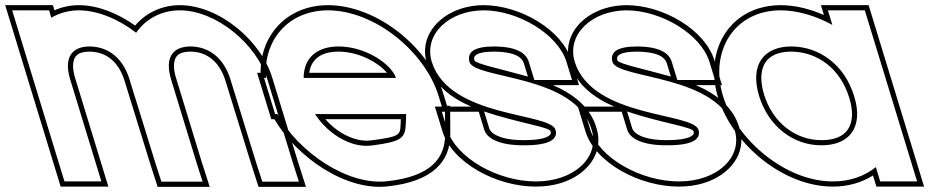

<svg xmlns="http://www.w3.org/2000/svg" viewBox="-200 -653 3601 744"><path d="M327.6 -526.1C363.1 -577.8 422.9 -612.5 496.1 -613C640.2 -613 796.2 -479 836.2 -345L935.5 -20L958.2 51H816.4L793.8 -19L693 -345C667.6 -428 610.5 -472 538.9 -473C468.1 -473 438.1 -428.6 462.5 -346.7L463 -345L484.4 -275L562.4 -20L585.2 51H425.4L402.8 -19L323.7 -275H323.4L302 -345C276.6 -428 219.5 -472 147.9 -473C76.6 -473 46.6 -428 72 -345L93.4 -275L171.4 -20L192.8 50H49.8L28.4 -20L-49.6 -275L-71 -345L-131.5 -543L-152.9 -613H-9.9L-1.2 -584.4C29.1 -602.2 65.1 -612.7 105.1 -613C179 -613 260.4 -578.1 327.6 -526.1ZM323.6 -553.9C257 -601.3 179.2 -633 105 -633C70.7 -632.8 38.7 -625.4 11 -613.1L4.9 -633H-179.9L35 70H219.8L91.1 -350.8C85.6 -369 83.1 -384.6 83.1 -397.3C83.1 -435.1 101.3 -453 147.7 -453C209.8 -452.1 259.5 -415.5 282.9 -339.2C290.2 -315.3 296.9 -293.9 304.9 -267.7C332.1 -179.7 357.3 -98.6 383.8 -13L410.8 71H612.7L581.5 -26L482.2 -350.8L481.7 -352.5C476.5 -369.8 474.1 -384.8 474.1 -397.1C474 -435.1 492.2 -453 538.7 -453C600.8 -452.1 650.5 -415.6 673.9 -339.1L774.8 -13L801.8 71H985.6L954.6 -26L855.3 -350.8C813 -492.8 651.3 -633 496 -633C423.9 -632.5 362.8 -600.8 323.6 -553.9Z M976.6 -351H1334.2C1319.2 -400 1223.6 -472 1112.9 -473C1027.1 -473 977 -428 976.6 -351ZM874.9 -211H866L844.6 -281L823.2 -351H830.9C818.9 -494.4 914.6 -612.1 1070.1 -613C1252.9 -613 1447.4 -452 1499.6 -281L1517.4 -223H1524.4L1524.9 -133C1525.2 -37 1465.9 31 1302.4 49C1148.1 68 956.5 -63.3 874.9 -211ZM1374 -211H1020.6C1072.8 -131 1162.4 -79.5 1238.3 -89H1239.5C1355.7 -104 1370.1 -117 1372.5 -173ZM998.1 -371C1006.2 -423.2 1043 -453 1112.8 -453C1193.9 -452.3 1267.4 -408.9 1299.5 -371ZM863.3 -191C951.2 -41.8 1142.5 88.9 1304.7 68.9C1473.2 50.3 1545.3 -24.8 1544.9 -133.1L1544.3 -243H1532.2L1518.8 -286.8C1464 -466.1 1263.6 -633 1070 -633C910.3 -632.1 808.2 -514.6 809.9 -371H796.2L851.2 -191ZM1353.2 -191 1352.5 -173.9C1350.6 -129.8 1352.4 -123.9 1238.2 -109H1237.1L1235.9 -108.8C1179.7 -101.9 1109.9 -134.9 1060.8 -191Z M1995.2 -413 2016.6 -343H1870.6L1849.2 -413C1837.9 -450 1797.8 -472 1715.9 -473C1635.4 -473 1609.1 -450 1619.2 -413C1640 -345 2031.6 -366 2092.6 -150C2125.7 -42 2022.1 51 1875.8 50C1729.7 50 1567 -41 1533.6 -150L1512.2 -220H1655.2L1676.6 -150C1687.3 -115 1737.8 -89 1833 -90C1929.6 -90 1963.6 -114 1952.6 -150C1931.9 -218 1541.9 -195 1473.2 -413C1440.5 -520 1540 -612 1673.1 -613C1808.8 -613 1962.5 -520 1995.2 -413ZM1942.9 -323H2043.7L2014.4 -418.8C1978 -537.8 1815.8 -633 1673 -633C1643.7 -632.8 1616 -628.5 1590.5 -620.7C1492.3 -590.8 1423.9 -505.9 1454.1 -407.1C1480.6 -322.9 1550.6 -272.6 1626 -240H1485.2L1514.5 -144.2C1551.7 -22.4 1723.9 70 1875.7 70C1910.2 70.2 1942.9 65.5 1972.3 56.6C2073.7 25.9 2141.6 -58.4 2111.8 -155.6C2088 -239.8 2018.3 -290.4 1942.9 -323ZM1675.8 -221.1C1810.8 -175.8 1928.3 -161.2 1933.5 -144.2C1934.3 -141.5 1934.6 -139.3 1934.6 -137.7C1934.6 -130.9 1921.6 -110 1832.9 -110C1738.5 -109 1701.8 -136.1 1695.8 -155.8ZM1845.6 -356.4C1733.4 -387.7 1644.6 -405.4 1638.4 -418.8C1637.5 -422.1 1637.2 -424.8 1637.2 -427.1C1637.1 -435.8 1645 -453 1715.8 -453C1795.8 -452 1822.8 -430.9 1830.1 -407.2Z M2549.2 -413 2570.6 -343H2424.6L2403.2 -413C2391.9 -450 2351.8 -472 2269.9 -473C2189.4 -473 2163.1 -450 2173.2 -413C2194 -345 2585.6 -366 2646.6 -150C2679.7 -42 2576.1 51 2429.8 50C2283.7 50 2121 -41 2087.6 -150L2066.2 -220H2209.2L2230.6 -150C2241.3 -115 2291.8 -89 2387 -90C2483.6 -90 2517.6 -114 2506.6 -150C2485.9 -218 2095.9 -195 2027.2 -413C1994.5 -520 2094 -612 2227.1 -613C2362.8 -613 2516.5 -520 2549.2 -413ZM2496.9 -323H2597.7L2568.4 -418.8C2532 -537.8 2369.8 -633 2227 -633C2197.7 -632.8 2170 -628.5 2144.5 -620.7C2046.3 -590.8 1977.9 -505.9 2008.1 -407.1C2034.6 -322.9 2104.6 -272.6 2180 -240H2039.2L2068.5 -144.2C2105.7 -22.4 2277.9 70 2429.7 70C2464.2 70.2 2496.9 65.5 2526.3 56.6C2627.7 25.9 2695.6 -58.4 2665.8 -155.6C2642 -239.8 2572.3 -290.4 2496.9 -323ZM2229.8 -221.1C2364.8 -175.8 2482.3 -161.2 2487.5 -144.2C2488.3 -141.5 2488.6 -139.3 2488.6 -137.7C2488.6 -130.9 2475.6 -110 2386.9 -110C2292.5 -109 2255.8 -136.1 2249.8 -155.8ZM2399.6 -356.4C2287.4 -387.7 2198.6 -405.4 2192.4 -418.8C2191.5 -422.1 2191.2 -424.8 2191.2 -427.1C2191.1 -435.8 2199 -453 2269.8 -453C2349.8 -452 2376.8 -430.9 2384.1 -407.2Z M2601.6 -281C2549 -453 2643.8 -612 2824.1 -613C2890.3 -613 2960.4 -591.8 3025.3 -556.6L3008.1 -613H3151.1L3172.5 -543L3251.5 -284.6L3252.6 -281L3332.4 -20L3353.8 50H3210.8L3193.8 -5.5C3150.5 29.4 3093.4 50.4 3026.8 50C2843.9 50 2653.6 -111 2601.6 -281ZM2741.6 -281C2777.7 -163 2875 -89 2984 -90C3092.7 -90 3145.2 -160.8 3111.2 -275.7L3109.6 -281C3073.2 -400 2977.6 -472 2866.9 -473C2757.6 -473 2705.2 -400 2741.6 -281ZM2582.5 -275.2C2636.9 -97.1 2833.3 70 3026.7 70C3086.4 70.3 3139.8 54.2 3182.8 27L3196 70H3380.8L3165.9 -633H2981.1L2992.7 -594.8C2937.6 -618.9 2880.1 -633 2824 -633C2794.1 -632.8 2766.3 -628.6 2740.7 -620.8C2599.8 -577.7 2535.6 -428.6 2582.5 -275.2ZM2760.7 -286.8C2753.5 -310.6 2750.1 -331.9 2750.1 -350.4C2750.1 -416 2789.1 -453 2866.8 -453C2968.2 -452.1 3056.4 -386.7 3090.5 -275.2L3092.1 -269.9C3098.5 -248.3 3101.5 -228.5 3101.5 -211.4C3101.6 -146.9 3062.8 -110 2983.9 -110C2884.4 -109.1 2794.5 -176.3 2760.7 -286.8Z"/></svg>

Font: Nordica Plus
Style: NordicaClassicRgExtOpOblOl
Weight: 500
Version: Version 1.01